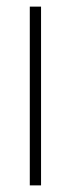

<svg xmlns="http://www.w3.org/2000/svg" viewBox="-20 -560 214 580"><path d="M70 -540H104V0H70Z"/></svg>

Font: Encode Sans Compressed
Style: Thin
Weight: 100
Designer: Pablo Impallari, Andres Torresi
Foundry: Pablo Impallari, Andres Torresi
Version: Version 1.000; ttfautohint (v1.00) -l 8 -r 50 -G 200 -x 14 -